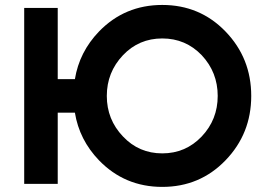

<svg xmlns="http://www.w3.org/2000/svg" viewBox="-20 -731 1056 764"><path d="M625.7 -578Q718.7 -578 782.7 -511.3Q846.3 -443.3 846.3 -349.3Q846.3 -255.3 782.7 -188Q718.7 -120.7 625.7 -120.7Q532.7 -120.7 469.3 -188Q405 -255.3 405 -349.3Q405 -443.3 469.3 -511.3Q532.7 -578 625.7 -578ZM625.7 -711.3Q476.3 -711.3 374 -605.7Q295.7 -524.3 278 -416H209.7V-699.3H76.3V0.7H209.7V-282.7H278Q295.7 -174.3 374 -93Q476.3 12.7 625.7 12.7Q775.3 12.7 877.3 -93Q979.7 -199 979.7 -349.3Q979.7 -499.7 877.3 -605.7Q775.3 -711.3 625.7 -711.3Z"/></svg>

Font: Unageo Variable
Style: Regular
Weight: 300
Designer: Richard Sepsi
Foundry: Richard Sepsi
Version: Version 2.200